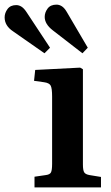

<svg xmlns="http://www.w3.org/2000/svg" viewBox="-112 -809 480 829"><path d="M37 0V-46L85 -53Q103 -55 108 -64.5Q113 -74 113 -102V-392Q113 -427 107 -439Q101 -451 78 -454L35 -460L40 -507L234 -517L246 -510V-99Q246 -74 251.5 -65Q257 -56 275 -53L324 -45V0ZM244 -579 116 -678Q81 -705 81 -736Q81 -755 93.5 -772Q106 -789 132 -789Q144 -789 155 -782Q166 -775 176 -758L267 -603ZM80 -579 -56 -674Q-92 -698 -92 -734Q-92 -753 -79.5 -770Q-67 -787 -42 -787Q-30 -787 -19 -780Q-8 -773 3 -756L104 -603Z"/></svg>

Font: Literata 36pt SemiBold
Style: Regular
Weight: 600
Designer: Latin by Veronika Burian and Jose Scaglione. Greek by Irene Vlachou. Cyrillic by Vera Evstafieva.
Foundry: TypeTogether
Version: Version 3.002